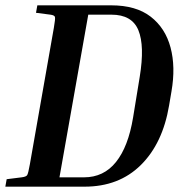

<svg xmlns="http://www.w3.org/2000/svg" viewBox="-22 -700 711 720"><path d="M113 -652 118 -680H395Q488 -680 543 -637.5Q598 -595 617.5 -522Q637 -449 621 -357L612 -304Q588 -162 506 -81Q424 0 295 0H-2L3 -28L59 -35Q76 -37 80 -43.5Q84 -50 90 -84L180 -596Q186 -630 184 -636.5Q182 -643 167 -645ZM396 -645H309L201 -35H293Q367 -35 413 -92.5Q459 -150 477 -259L502 -412Q521 -528 497 -586.5Q473 -645 396 -645Z"/></svg>

Font: Inria Serif
Style: Bold Italic
Weight: 700
Italic angle: -10°
Designer: Black Foundry Team
Foundry: Black Foundry
Version: Version 1.000; ttfautohint (v1.8.3)